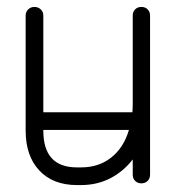

<svg xmlns="http://www.w3.org/2000/svg" viewBox="-20 -529 506 554"><path d="M413 -25Q413 -14 406 -7Q399 0 388 0Q377 0 370 -7Q363 -14 363 -25V-69Q336 -34 298 -14.5Q260 5 214 5H202Q133 5 93.5 -37Q54 -79 54 -152V-484Q54 -495 61.5 -502Q69 -509 79 -509Q90 -509 97.5 -502Q105 -495 105 -484V-205H362Q363 -216 363 -229V-484Q363 -495 370 -502Q377 -509 388 -509Q399 -509 406 -502Q413 -495 413 -484ZM202 -46H214Q265 -46 301 -74.5Q337 -103 352 -154H105V-152Q105 -46 202 -46Z"/></svg>

Font: Libertine Sup
Style: Regular
Weight: 400
Designer: Bastien Sozeau
Foundry: NBR — Bastien Sozeau
Version: Version 2.003; ttfautohint (v1.8.4.7-5d5b);gftools[0.9.33]